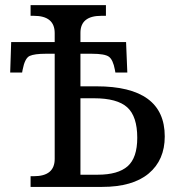

<svg xmlns="http://www.w3.org/2000/svg" viewBox="-20 -734 706 754"><path d="M295.9 -522.9V-395H358.9Q627 -395 627 -198.2Q627 -105.5 564 -52.7Q501 0 380.9 0H100.1V-42H112.8Q194.8 -42 194.8 -109.9V-522.9H159.2Q115.7 -522.9 96.7 -514.4Q77.6 -505.9 68.8 -460L66.9 -449.2H20L23.9 -568.8H194.8V-604Q194.8 -671.9 112.8 -671.9H100.1V-713.9H396V-671.9H377.9Q295.9 -671.9 295.9 -605V-568.8H475.1L480 -449.2H433.1L431.2 -460Q423.8 -499.5 407.7 -511.2Q391.6 -522.9 340.8 -522.9ZM295.9 -47.9H363.8Q443.4 -47.9 481.2 -81.1Q519 -114.3 519 -192.9Q519 -276.9 479.7 -312.5Q440.4 -348.1 349.1 -348.1H295.9Z"/></svg>

Font: Noto Serif
Style: Regular
Weight: 400
Designer: Monotype Design team
Foundry: Monotype Imaging Inc.
Version: Version 1.02